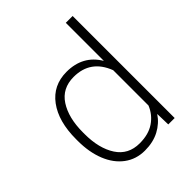

<svg xmlns="http://www.w3.org/2000/svg" viewBox="-203 -813 934 934"><g transform="rotate(-45 264.5 -346.0)"><path d="M246 -531Q358 -531 412 -440V-702H459V0H415L413 -74Q387 -35 344.5 -12.5Q302 10 245 10Q185 10 140 -23.5Q95 -57 71 -117Q47 -177 47 -255V-266Q47 -388 100 -459.5Q153 -531 246 -531ZM252 -33Q313 -33 353 -60Q393 -87 412 -133V-376Q369 -489 253 -489Q174 -489 134 -427.5Q94 -366 94 -266V-255Q94 -156 134 -94.5Q174 -33 252 -33Z"/></g></svg>

Font: Freesentation 2 ExtraLight
Style: Regular
Weight: 260
Designer: glyphs from Roboto by Christian Robertson / Hangul glyphs from Noto Sans CJK(Source Han Sans) by Jang Soo-young and Kang
Foundry: PT&
Version: Version 2.001